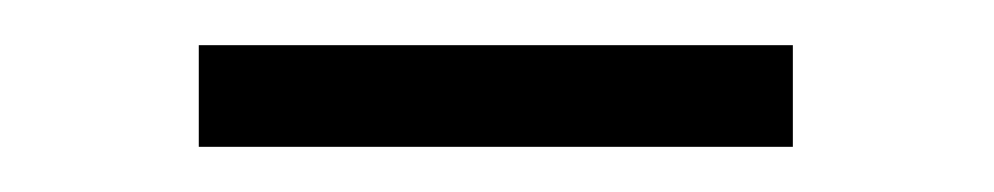

<svg xmlns="http://www.w3.org/2000/svg" viewBox="-20 -769 440 85"><path d="M331 -704H68V-749H331Z"/></svg>

Font: Hind Colombo Light
Style: Regular
Weight: 300
Designer: Jyotish Sonowal, Aditi Pimprikar
Foundry: Indian Type Foundry
Version: Version 1.000;PS 1.0;hotconv 1.0.86;makeotf.lib2.5.63406; tt